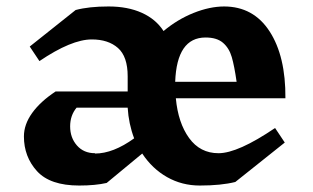

<svg xmlns="http://www.w3.org/2000/svg" viewBox="-20 -564 969 594"><path d="M863 -260H524Q531 -184 565 -137Q599 -90 656 -90Q716 -90 831 -168L861 -123L708 -1Q664 10 598 10Q543 10 497 -16Q451 -42 420 -89L310 2Q275 10 225 10Q135 10 94.5 -34.5Q54 -79 54 -142Q54 -179 79.5 -214.5Q105 -250 152 -281H375V-328Q375 -389 345 -415.5Q315 -442 264 -442Q201 -442 102 -375L72 -420L214 -533Q255 -544 316 -544Q375 -544 418.5 -524.5Q462 -505 486 -468Q529 -504 579 -524Q629 -544 674 -544H673Q764 -544 814 -467Q864 -390 863 -260ZM522 -311H712Q705 -360 697 -387.5Q689 -415 670 -431.5Q651 -448 616 -448Q527 -448 522 -311ZM395 -136Q378 -181 375 -231H217Q197 -207 197 -173Q197 -138 218 -114Q239 -90 274 -90V-89Q330 -89 395 -136Z"/></svg>

Font: Inknut Antiqua SemiBold
Style: Regular
Weight: 600
Designer: Claus Eggers Sørensen
Foundry: Claus Eggers Sørensen
Version: Version 1.003; ttfautohint (v1.8.2) -l 8 -r 50 -G 200 -x 14 